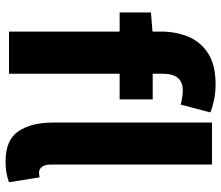

<svg xmlns="http://www.w3.org/2000/svg" viewBox="-72 -703 787 683"><g transform="rotate(90 321.5 -361.5)"><path d="M92.3 0V-540Q92.3 -593.8 110.6 -637.9Q128.9 -682.1 170.2 -708.5Q211.4 -734.9 279.3 -734.9Q311 -734.9 337.4 -729Q363.8 -723.1 379.9 -716.3L352.1 -610.8Q339.4 -614.3 326.4 -616.2Q313.5 -618.2 300.8 -618.2Q272.5 -618.2 257.3 -600.8Q242.2 -583.5 242.2 -543.9V0ZM24.4 -393.6V-504.9L100.6 -511.2H333.5V-393.6ZM554.2 12.2Q477.5 12.2 446.8 -33.7Q416 -79.6 416 -156.2V-722.2H565.4V-150.4Q565.4 -125.5 574.2 -116.2Q583 -106.9 592.3 -106.9Q596.7 -106.9 600.6 -107.2Q604.5 -107.4 610.8 -108.9L628.4 0Q616.2 4.9 597.4 8.5Q578.6 12.2 554.2 12.2Z"/></g></svg>

Font: Akatab Black
Style: Regular
Weight: 900
Designer: SIL Global
Foundry: SIL Global
Version: Version 4.000